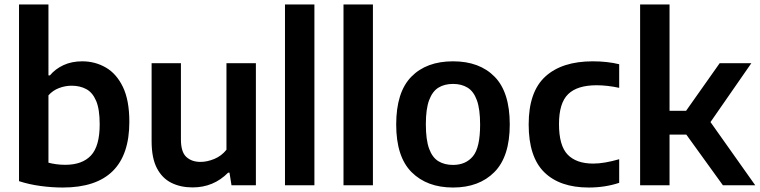

<svg xmlns="http://www.w3.org/2000/svg" viewBox="-20 -828 3395 858"><path d="M260.5 10Q211.5 10 160.2 3Q109 -4 65 -18.5V-808H196.5V-491H203Q227 -520 263.8 -537Q300.5 -554 347.5 -554Q404.5 -554 452.5 -526.5Q500.5 -499 529.2 -439.5Q558 -380 558 -283.5Q558 10 260.5 10ZM271.5 -91.5Q347.5 -91.5 386.5 -133.2Q425.5 -175 425.5 -272.5Q425.5 -340 409.5 -377.5Q393.5 -415 365.2 -430Q337 -445 300 -445Q271.5 -445 243.8 -434.5Q216 -424 196.5 -402V-101Q211.5 -97 231 -94.2Q250.5 -91.5 271.5 -91.5Z M840.5 9.5Q787 9.5 745.8 -11Q704.5 -31.5 681 -76.8Q657.5 -122 657.5 -197V-545.5H788.5V-205Q788.5 -148.5 812.8 -126.5Q837 -104.5 876 -104.5Q905.5 -104.5 937.8 -117.8Q970 -131 992 -159V-545.5H1123.5V0H1014.5L1005.5 -56.5H999.5Q934.5 9.5 840.5 9.5Z M1253.5 0V-808H1385V0Z M1515 0V-808H1646.5V0Z M2004.5 10Q1888 10 1819.2 -58.8Q1750.5 -127.5 1750.5 -271.5Q1750.5 -416 1818 -485Q1885.5 -554 2004.5 -554Q2123 -554 2190.5 -485Q2258 -416 2258 -272Q2258 -128.5 2189.5 -59.2Q2121 10 2004.5 10ZM2004.5 -91Q2061.5 -91 2093.5 -129.8Q2125.5 -168.5 2125.5 -271Q2125.5 -340.5 2111 -380.2Q2096.5 -420 2069.2 -436.5Q2042 -453 2004.5 -453Q1966.5 -453 1939.5 -436.5Q1912.5 -420 1897.8 -380.8Q1883 -341.5 1883 -273Q1883 -203.5 1897.5 -163.8Q1912 -124 1939.2 -107.5Q1966.5 -91 2004.5 -91Z M2611 10Q2481.5 10 2412 -58.5Q2342.5 -127 2342.5 -272Q2342.5 -418 2417 -486Q2491.5 -554 2629 -554Q2693.5 -554 2747 -541V-435.5Q2693.5 -447 2646 -447Q2559.5 -447 2518.8 -407.2Q2478 -367.5 2478 -273.5Q2478 -177 2516.8 -137Q2555.5 -97 2631 -97Q2680 -97 2747 -116.5V-11Q2684 10 2611 10Z M2840.5 0V-808H2972V-333H3046L3196 -545.5H3337.5L3155 -282.5L3355 0H3210.5L3047 -226.5H2972V0Z"/></svg>

Font: Encode Sans SmBold
Style: Regular
Weight: 600
Designer: Multiple Designers
Foundry: Impallari Type
Version: Version 3.002; ttfautohint (v1.8.3) -l 8 -r 50 -G 200 -x 14 